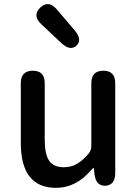

<svg xmlns="http://www.w3.org/2000/svg" viewBox="-20 -890 660 923"><path d="M249 13Q80 13 80 -204V-490Q80 -550 138 -550Q195 -550 195 -490V-218Q195 -148 216.5 -117Q238 -86 287 -86Q325 -86 354.5 -105Q384 -124 407 -153Q419 -168 419 -187V-490Q419 -550 477 -550Q534 -550 534 -490V-59Q534 0 487 3Q441 5 434 -54L432 -76Q431 -83 429.5 -83Q428 -83 417 -71Q345 13 249 13ZM348 -671Q318 -643 275 -683L178 -774Q134 -816 174 -854Q213 -891 253 -845L339 -744Q377 -699 348 -671Z"/></svg>

Font: Resource Han Rounded CN Medium
Style: Regular
Weight: 500
Designer: Cyano Hao (round all glyphs); Ryoko NISHIZUKA 西塚涼子 (kana, bopomofo & ideographs); Paul D. Hunt (Latin, Greek & Cyrillic)
Foundry: Cyano Hao
Version: 0.990